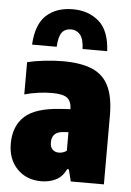

<svg xmlns="http://www.w3.org/2000/svg" viewBox="-56 -848 617 901"><g transform="rotate(5 252.0 -397.5)"><path d="M172 11Q102.5 11 58.8 -34Q15 -79 15 -153Q15 -235 65.2 -281.2Q115.5 -327.5 233 -335L280 -338Q279 -375 259.2 -390.5Q239.5 -406 187 -406Q158 -406 123.8 -401.5Q89.5 -397 58 -388V-540Q95.5 -549 140.5 -554Q185.5 -559 226 -559Q310.5 -559 363.8 -536.5Q417 -514 442 -462.2Q467 -410.5 467 -323V0H311L297 -56H289Q272 -19.5 241.2 -4.2Q210.5 11 172 11ZM202 -175Q202 -152.5 213.5 -141.2Q225 -130 243 -130Q252 -130 261.5 -132.8Q271 -135.5 280 -142V-229.5L257 -228Q202 -225 202 -175ZM74 -624Q79.5 -721 126.8 -763.5Q174 -806 251 -806Q324.5 -806 373.8 -763.5Q423 -721 428 -624H312Q310 -672 293.2 -691.5Q276.5 -711 251 -711Q222 -711 207.2 -691.5Q192.5 -672 190 -624Z"/></g></svg>

Font: Encode Sans Condensed Condensed Black
Style: Regular
Weight: 900
Width: 3
Designer: Multiple Designers
Foundry: Impallari Type
Version: Version 3.000; ttfautohint (v1.8.3) -l 8 -r 50 -G 200 -x 14 